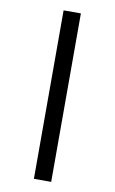

<svg xmlns="http://www.w3.org/2000/svg" viewBox="-87 -807 509 853"><g transform="rotate(10 168.0 -380.0)"><path d="M129 0V-760H207V0Z"/></g></svg>

Font: Go Noto Current
Style: Regular
Weight: 400
Designer: Monotype Design Team
Foundry: Monotype Imaging Inc.
Version: Version 2.007; ttfautohint (v1.8) -l 8 -r 50 -G 200 -x 14 -D